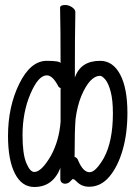

<svg xmlns="http://www.w3.org/2000/svg" viewBox="-20 -729 540 767"><path d="M222 -60Q192 18 117 18Q67 18 39.5 -36Q12 -90 12 -186Q12 -303 57 -394.5Q102 -486 167 -486Q218 -486 222 -477Q222 -614 220 -699Q221 -709 241 -709Q255 -709 268 -700Q281 -691 281 -681Q279 -589 279 -419Q302 -486 380 -486Q431 -486 460 -431.5Q489 -377 489 -278Q489 -196 470 -130Q451 -64 417 -23.5Q383 17 336 17Q307 17 288 -2Q275 -15 273 -13Q271 -16 264 -8Q254 5 239 5Q221 3 221 -15Q221 -27 221 -54ZM222 -377H226Q216 -377 212 -386Q190 -428 167 -428Q133 -428 101.5 -354Q70 -280 70 -189Q70 -114 85 -78Q100 -42 117 -42Q146 -42 184 -108Q216 -167 222 -242ZM278 -103H272Q288 -103 294 -84Q313 -41 338 -41Q362 -41 395 -98Q431 -165 431 -276Q431 -330 422 -363.5Q413 -397 400.5 -411.5Q388 -426 380 -426Q339 -426 305 -346Q289 -307 282 -255Q278 -211 278 -103ZM273 -13Q273 -12 273 -9Q272 -13 273 -13Z"/></svg>

Font: Moon Stars Kai T HW
Style: Regular
Weight: 400
Designer: GuiWonder
Version: Version 1.101